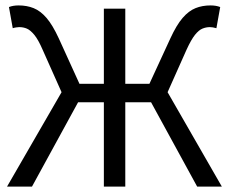

<svg xmlns="http://www.w3.org/2000/svg" viewBox="-20 -688 845 708"><path d="M6 0 207 -348 137 -505Q121 -542 106.5 -559.5Q92 -577 79 -582.5Q66 -588 51 -588Q47 -588 40 -587Q33 -586 27 -584L13 -662Q28 -668 49 -668Q79 -668 104 -658Q129 -648 151.5 -622Q174 -596 197 -546L273 -379H363V-656H442V-379H531L608 -546Q631 -596 653.5 -622Q676 -648 701 -658Q726 -668 756 -668Q777 -668 792 -662L778 -584Q771 -586 765 -587Q759 -588 754 -588Q740 -588 726.5 -582.5Q713 -577 699 -559.5Q685 -542 668 -505L598 -348L798 0H707L537 -311H442V0H363V-311H268L98 0Z"/></svg>

Font: .
Style: 
Weight: 400
Designer: Paul D. Hunt, Dalton Maag
Foundry: Dalton Maag Ltd
Version: Version 1.200